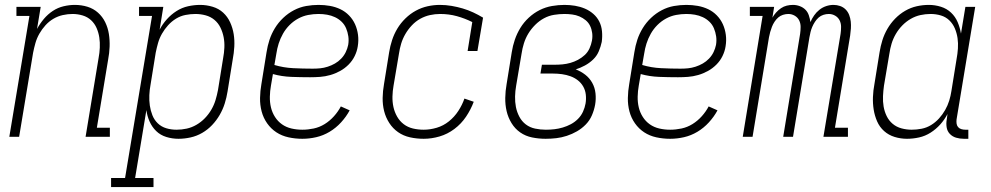

<svg xmlns="http://www.w3.org/2000/svg" viewBox="-20 -558 4040 783"><path d="M18 0 100 -493H47V-530H146L131 -440Q143 -462 159 -481Q175 -500 195.5 -513.5Q216 -527 239.5 -532.5Q263 -538 285 -538Q312 -538 336.5 -530.5Q361 -523 379.5 -506.5Q398 -490 409 -467.5Q420 -445 424 -419.5Q428 -394 427 -367.5Q426 -341 421 -315L375 -37H428V0H329L382 -321Q386 -342 387 -363.5Q388 -385 385 -405Q382 -425 374 -443.5Q366 -462 351.5 -475.5Q337 -489 317 -495Q297 -501 276 -501Q256 -501 236 -496.5Q216 -492 198 -481.5Q180 -471 165.5 -455Q151 -439 140.5 -420.5Q130 -402 124.5 -382.5Q119 -363 115 -343L58 0Z M433 205V168H490L600 -493H547V-530H646L631 -437Q643 -460 660.5 -479.5Q678 -499 700 -513Q722 -527 747 -532.5Q772 -538 796 -538Q822 -538 847 -530.5Q872 -523 890 -506.5Q908 -490 918.5 -467Q929 -444 933 -419Q937 -394 935.5 -367.5Q934 -341 929 -315L908 -185Q904 -160 896.5 -136Q889 -112 876 -89.5Q863 -67 845 -48Q827 -29 804.5 -16Q782 -3 757 2.5Q732 8 708 8Q682 8 658 0.5Q634 -7 617 -23.5Q600 -40 590 -62.5Q580 -85 577 -109L531 168H606V205ZM700 -29Q721 -29 741.5 -33.5Q762 -38 781 -49Q800 -60 815.5 -76Q831 -92 842 -111Q853 -130 859 -150Q865 -170 869 -191L890 -321Q894 -342 895 -364Q896 -386 892 -406.5Q888 -427 879 -445.5Q870 -464 854.5 -477Q839 -490 818.5 -495.5Q798 -501 777 -501Q757 -501 736.5 -497Q716 -493 698 -482Q680 -471 665.5 -455Q651 -439 640.5 -420.5Q630 -402 624.5 -382.5Q619 -363 615 -343L594 -213Q590 -192 589 -170Q588 -148 591 -127.5Q594 -107 601.5 -88Q609 -69 623.5 -55Q638 -41 658 -35Q678 -29 700 -29Z M1213 8Q1184 8 1156.5 2Q1129 -4 1107 -18.5Q1085 -33 1069.5 -55Q1054 -77 1047 -103.5Q1040 -130 1040.5 -158.5Q1041 -187 1046 -215L1067 -345Q1071 -371 1079 -395.5Q1087 -420 1101 -443Q1115 -466 1135 -485Q1155 -504 1179 -516.5Q1203 -529 1228.5 -533.5Q1254 -538 1279 -538Q1303 -538 1325.5 -534Q1348 -530 1368 -520.5Q1388 -511 1403.5 -495Q1419 -479 1428 -459Q1437 -439 1440 -416Q1443 -393 1439 -369Q1436 -349 1426.5 -329.5Q1417 -310 1401.5 -294.5Q1386 -279 1367 -268.5Q1348 -258 1327 -252Q1306 -246 1285.5 -244.5Q1265 -243 1245 -243Q1206 -243 1167.5 -244.5Q1129 -246 1093 -256L1085 -209Q1081 -187 1080.5 -164Q1080 -141 1085 -120Q1090 -99 1101.5 -81Q1113 -63 1130 -51Q1147 -39 1168.5 -34Q1190 -29 1213 -29Q1236 -29 1259.5 -34Q1283 -39 1304 -52Q1325 -65 1342 -84Q1359 -103 1370 -124L1406 -108Q1392 -82 1371 -59Q1350 -36 1324 -20.5Q1298 -5 1269.5 1.5Q1241 8 1213 8ZM1255 -278Q1271 -278 1286 -279.5Q1301 -281 1316.5 -286Q1332 -291 1346 -299Q1360 -307 1371.5 -319Q1383 -331 1390 -345.5Q1397 -360 1400 -375Q1403 -393 1400.5 -410Q1398 -427 1391.5 -442.5Q1385 -458 1373 -469.5Q1361 -481 1346 -488Q1331 -495 1314 -498Q1297 -501 1279 -501Q1258 -501 1237 -497Q1216 -493 1196.5 -482.5Q1177 -472 1161 -456Q1145 -440 1134 -420.5Q1123 -401 1116.5 -380.5Q1110 -360 1107 -339L1099 -293Q1136 -282 1175.5 -280Q1215 -278 1255 -278Z M1708 8Q1679 8 1652 2Q1625 -4 1603.5 -19Q1582 -34 1567.5 -56.5Q1553 -79 1546.5 -105Q1540 -131 1540.5 -159Q1541 -187 1546 -215L1567 -345Q1571 -370 1579 -394.5Q1587 -419 1600.5 -441.5Q1614 -464 1633.5 -483Q1653 -502 1676 -514.5Q1699 -527 1724 -532.5Q1749 -538 1774 -538Q1798 -538 1821.5 -534Q1845 -530 1867 -523.5Q1889 -517 1909.5 -507.5Q1930 -498 1950 -486L1927 -350H1887L1906 -468Q1876 -483 1843.5 -492Q1811 -501 1775 -501Q1754 -501 1733.5 -496.5Q1713 -492 1694 -481.5Q1675 -471 1659.5 -454.5Q1644 -438 1633 -419Q1622 -400 1616 -380Q1610 -360 1607 -339L1585 -209Q1581 -187 1580.5 -164.5Q1580 -142 1584.5 -121.5Q1589 -101 1599.5 -82.5Q1610 -64 1626.5 -51.5Q1643 -39 1664 -34Q1685 -29 1708 -29Q1734 -29 1761 -37Q1788 -45 1810.5 -63Q1833 -81 1849 -105.5Q1865 -130 1874 -156L1912 -143Q1900 -111 1880.5 -82Q1861 -53 1833 -32Q1805 -11 1772.5 -1.5Q1740 8 1708 8Z M2205 8Q2177 8 2150 2.5Q2123 -3 2101.5 -18Q2080 -33 2066 -56Q2052 -79 2046 -105Q2040 -131 2040.5 -159Q2041 -187 2046 -215L2067 -345Q2071 -371 2079.5 -396Q2088 -421 2102 -444Q2116 -467 2136.5 -486Q2157 -505 2181 -517Q2205 -529 2231 -533.5Q2257 -538 2282 -538Q2304 -538 2325 -534.5Q2346 -531 2365 -523Q2384 -515 2399.5 -501.5Q2415 -488 2424 -470Q2433 -452 2435 -430.5Q2437 -409 2434 -387Q2430 -368 2422 -349Q2414 -330 2399 -315.5Q2384 -301 2365.5 -291Q2347 -281 2328 -275Q2349 -267 2366.5 -253.5Q2384 -240 2395 -220.5Q2406 -201 2408.5 -177.5Q2411 -154 2407 -131Q2403 -109 2394 -88Q2385 -67 2369 -50.5Q2353 -34 2333 -22.5Q2313 -11 2291.5 -4Q2270 3 2248.5 5.5Q2227 8 2205 8ZM2206 -29Q2224 -29 2241 -31Q2258 -33 2275 -38Q2292 -43 2308 -51.5Q2324 -60 2337 -73Q2350 -86 2357.5 -102.5Q2365 -119 2368 -136Q2371 -154 2369 -172Q2367 -190 2358.5 -205Q2350 -220 2336.5 -230.5Q2323 -241 2306.5 -247Q2290 -253 2272 -255.5Q2254 -258 2236 -258H2184L2190 -294H2242Q2258 -294 2274 -295.5Q2290 -297 2306 -301.5Q2322 -306 2337 -314Q2352 -322 2364.5 -333.5Q2377 -345 2384 -360.5Q2391 -376 2394 -392Q2397 -408 2395 -423.5Q2393 -439 2386.5 -452.5Q2380 -466 2368.5 -475.5Q2357 -485 2343 -491Q2329 -497 2313 -499Q2297 -501 2282 -501Q2261 -501 2239.5 -497.5Q2218 -494 2198.5 -483.5Q2179 -473 2162.5 -456.5Q2146 -440 2134.5 -421Q2123 -402 2116.5 -381Q2110 -360 2107 -339L2085 -209Q2081 -187 2080.5 -164.5Q2080 -142 2084 -121.5Q2088 -101 2098 -82Q2108 -63 2124.5 -50.5Q2141 -38 2162.5 -33.5Q2184 -29 2206 -29Z M2713 8Q2684 8 2656.5 2Q2629 -4 2607 -18.5Q2585 -33 2569.5 -55Q2554 -77 2547 -103.5Q2540 -130 2540.5 -158.5Q2541 -187 2546 -215L2567 -345Q2571 -371 2579 -395.5Q2587 -420 2601 -443Q2615 -466 2635 -485Q2655 -504 2679 -516.5Q2703 -529 2728.5 -533.5Q2754 -538 2779 -538Q2803 -538 2825.5 -534Q2848 -530 2868 -520.5Q2888 -511 2903.5 -495Q2919 -479 2928 -459Q2937 -439 2940 -416Q2943 -393 2939 -369Q2936 -349 2926.5 -329.5Q2917 -310 2901.5 -294.5Q2886 -279 2867 -268.5Q2848 -258 2827 -252Q2806 -246 2785.5 -244.5Q2765 -243 2745 -243Q2706 -243 2667.5 -244.5Q2629 -246 2593 -256L2585 -209Q2581 -187 2580.5 -164Q2580 -141 2585 -120Q2590 -99 2601.5 -81Q2613 -63 2630 -51Q2647 -39 2668.5 -34Q2690 -29 2713 -29Q2736 -29 2759.5 -34Q2783 -39 2804 -52Q2825 -65 2842 -84Q2859 -103 2870 -124L2906 -108Q2892 -82 2871 -59Q2850 -36 2824 -20.5Q2798 -5 2769.5 1.5Q2741 8 2713 8ZM2755 -278Q2771 -278 2786 -279.5Q2801 -281 2816.5 -286Q2832 -291 2846 -299Q2860 -307 2871.5 -319Q2883 -331 2890 -345.5Q2897 -360 2900 -375Q2903 -393 2900.5 -410Q2898 -427 2891.5 -442.5Q2885 -458 2873 -469.5Q2861 -481 2846 -488Q2831 -495 2814 -498Q2797 -501 2779 -501Q2758 -501 2737 -497Q2716 -493 2696.5 -482.5Q2677 -472 2661 -456Q2645 -440 2634 -420.5Q2623 -401 2616.5 -380.5Q2610 -360 2607 -339L2599 -293Q2636 -282 2675.5 -280Q2715 -278 2755 -278Z M3009 0 3090 -493H3038V-530H3137L3130 -486Q3136 -497 3145 -507Q3154 -517 3165 -524.5Q3176 -532 3188.5 -535Q3201 -538 3214 -538Q3228 -538 3241.5 -533Q3255 -528 3264.5 -518.5Q3274 -509 3278.5 -495.5Q3283 -482 3285 -468Q3291 -482 3300 -495Q3309 -508 3321.5 -518Q3334 -528 3349 -533Q3364 -538 3379 -538Q3393 -538 3406 -533.5Q3419 -529 3428.5 -519.5Q3438 -510 3443 -497Q3448 -484 3449.5 -470Q3451 -456 3450 -441.5Q3449 -427 3447 -413L3385 -37H3438V0H3338L3408 -420Q3410 -434 3410 -448.5Q3410 -463 3404 -475Q3398 -487 3386 -494Q3374 -501 3360 -501Q3349 -501 3338 -497.5Q3327 -494 3318.5 -486.5Q3310 -479 3303.5 -469Q3297 -459 3292.5 -448.5Q3288 -438 3285.5 -427.5Q3283 -417 3281 -406L3214 0H3174L3243 -420Q3245 -434 3245 -448.5Q3245 -463 3239 -475Q3233 -487 3221 -494Q3209 -501 3195 -501Q3184 -501 3173 -497.5Q3162 -494 3153.5 -486.5Q3145 -479 3138.5 -469Q3132 -459 3128 -448.5Q3124 -438 3121 -427.5Q3118 -417 3116 -406L3049 0Z M3679 8Q3653 8 3628.5 0.5Q3604 -7 3585.5 -23.5Q3567 -40 3557 -63Q3547 -86 3543 -111Q3539 -136 3540 -162.5Q3541 -189 3546 -215L3567 -345Q3571 -370 3578.5 -394Q3586 -418 3599 -440.5Q3612 -463 3630.5 -482Q3649 -501 3671.5 -514Q3694 -527 3718.5 -532.5Q3743 -538 3768 -538Q3793 -538 3817 -530.5Q3841 -523 3858.5 -506.5Q3876 -490 3885.5 -467.5Q3895 -445 3899 -421L3917 -530H3957L3881 -71Q3880 -63 3881 -54.5Q3882 -46 3887 -40Q3892 -34 3900 -31.5Q3908 -29 3917 -29H3929V8H3911Q3894 8 3879 3.5Q3864 -1 3853.5 -12Q3843 -23 3840.5 -39Q3838 -55 3841 -71L3844 -93Q3832 -70 3814.5 -50.5Q3797 -31 3775 -17Q3753 -3 3728 2.5Q3703 8 3679 8ZM3698 -29Q3718 -29 3738.5 -33Q3759 -37 3777 -48Q3795 -59 3809.5 -75Q3824 -91 3834.5 -109.5Q3845 -128 3851 -147.5Q3857 -167 3860 -187L3881 -317Q3885 -338 3886.5 -360Q3888 -382 3885 -402.5Q3882 -423 3874 -442Q3866 -461 3851.5 -475Q3837 -489 3817 -495Q3797 -501 3775 -501Q3754 -501 3733.5 -496.5Q3713 -492 3694 -481Q3675 -470 3659.5 -454Q3644 -438 3633 -419Q3622 -400 3616 -380Q3610 -360 3607 -339L3585 -209Q3582 -188 3581 -166Q3580 -144 3583.5 -123.5Q3587 -103 3596 -84.5Q3605 -66 3620.5 -53Q3636 -40 3656.5 -34.5Q3677 -29 3698 -29Z"/></svg>

Font: Iosevka Slab Extralight
Style: Italic
Weight: 200
Italic angle: -9°
Monospace: yes
Designer: Belleve Invis
Foundry: Belleve Invis
Version: Version 11.1.1; ttfautohint (v1.8.3)